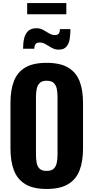

<svg xmlns="http://www.w3.org/2000/svg" viewBox="-20 -1234 616 1265"><path d="M287 11Q198 11 146 -21Q94 -53 71.5 -112.5Q49 -172 49 -255V-557Q49 -640 71.5 -699Q94 -758 146 -789Q198 -820 287 -820Q377 -820 429.5 -788.5Q482 -757 504.5 -698.5Q527 -640 527 -557V-255Q527 -172 504.5 -112.5Q482 -53 429.5 -21Q377 11 287 11ZM287 -108Q319 -108 334 -122.5Q349 -137 354 -161.5Q359 -186 359 -214V-597Q359 -625 354 -649Q349 -673 334 -687.5Q319 -702 287 -702Q257 -702 242 -687.5Q227 -673 222 -649Q217 -625 217 -597V-214Q217 -186 221.5 -161.5Q226 -137 241 -122.5Q256 -108 287 -108ZM368 -907Q342 -907 321 -919Q300 -931 281 -942.5Q262 -954 242 -954Q221 -954 213.5 -942.5Q206 -931 206 -913H132Q132 -952 139.5 -982.5Q147 -1013 166.5 -1030.5Q186 -1048 220 -1048Q245 -1048 264.5 -1037Q284 -1026 303 -1014.5Q322 -1003 343 -1003Q360 -1003 367.5 -1013.5Q375 -1024 375 -1042H444Q444 -1010 439.5 -979Q435 -948 418.5 -927.5Q402 -907 368 -907ZM159 -1140V-1214H417V-1140Z"/></svg>

Font: Oswald SemiBold
Style: Regular
Weight: 600
Designer: Vernon Adams
Foundry: Vernon Adams
Version: Version 4.100; ttfautohint (v1.8.1.43-b0c9)